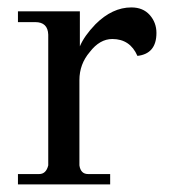

<svg xmlns="http://www.w3.org/2000/svg" viewBox="-20 -487 447 507"><path d="M107.4 -50.3V-395.4Q106.3 -428.6 73.1 -428.6H27.4V-457.1H190.9V-364.6Q202.3 -392 232 -422.9Q276.6 -467.4 326.9 -467.4Q357.7 -467.4 375.4 -447.4Q393.1 -427.4 393.1 -400Q393.1 -345.1 342.9 -339.4Q323.4 -384 276.6 -384Q243.4 -384 217.1 -349.7Q189.7 -317.7 189.7 -275.4V-50.3Q193.1 -27.4 212.6 -27.4H270.9V0H27.4V-27.4H83.4Q101.7 -27.4 107.4 -50.3Z"/></svg>

Font: t
Style: Regular
Weight: 400
Designer: Takis Katsoulidis and George D. Matthiopoulos
Foundry: Takis Katsoulidis and George D. Matthiopoulos
Version: Version 1.0 ; ttfautohint (v1.8.1)